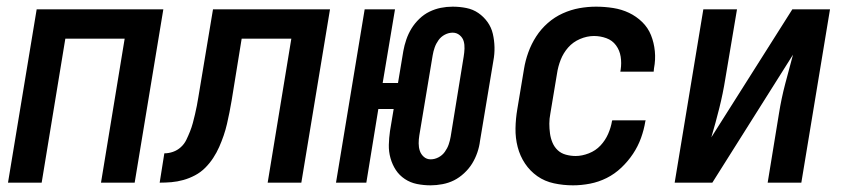

<svg xmlns="http://www.w3.org/2000/svg" viewBox="-20 -548 2540 576"><path d="M4 0 90 -520H470L384 0H283L354 -432H176L105 0Z M459 0 473 -88Q486 -88 499 -92.5Q512 -97 522.5 -106.5Q533 -116 539 -128.5Q545 -141 550 -153.5Q555 -166 558.5 -179Q562 -192 565 -205Q568 -218 570.5 -230.5Q573 -243 575 -256L619 -520H970L884 0H783L854 -432H705L675 -247Q672 -229 668.5 -211.5Q665 -194 661 -176.5Q657 -159 651 -141.5Q645 -124 637.5 -107Q630 -90 619.5 -74Q609 -58 595.5 -44.5Q582 -31 565 -22Q548 -13 530 -8Q512 -3 494.5 -1.5Q477 0 459 0Z M1272 8Q1251 8 1231 4Q1211 0 1194.5 -11Q1178 -22 1167.5 -38Q1157 -54 1151.5 -73.5Q1146 -93 1146.5 -113.5Q1147 -134 1150 -155L1161 -221H1115L1079 0H988L1074 -520H1165L1128 -299H1174L1190 -395Q1193 -412 1199 -429.5Q1205 -447 1214.5 -462.5Q1224 -478 1238 -491.5Q1252 -505 1268.5 -513Q1285 -521 1302.5 -524.5Q1320 -528 1338 -528Q1359 -528 1379 -524Q1399 -520 1415 -509Q1431 -498 1442.5 -482Q1454 -466 1458.5 -446.5Q1463 -427 1463.5 -406.5Q1464 -386 1460 -365L1420 -125Q1418 -108 1412 -90.5Q1406 -73 1396.5 -57.5Q1387 -42 1372.5 -28.5Q1358 -15 1342 -7Q1326 1 1307.5 4.5Q1289 8 1272 8ZM1272 -70Q1284 -70 1295.5 -76Q1307 -82 1314.5 -92.5Q1322 -103 1326 -114.5Q1330 -126 1332 -138L1371 -378Q1373 -390 1373.5 -402Q1374 -414 1371 -424.5Q1368 -435 1359 -442.5Q1350 -450 1338 -450Q1326 -450 1314.5 -444Q1303 -438 1295.5 -427.5Q1288 -417 1284 -405.5Q1280 -394 1278 -382L1238 -142Q1236 -130 1236 -118Q1236 -106 1239.5 -95.5Q1243 -85 1251.5 -77.5Q1260 -70 1272 -70Z M1699 8Q1670 8 1642 2Q1614 -4 1592 -19.5Q1570 -35 1555 -57.5Q1540 -80 1533 -107Q1526 -134 1526.5 -163Q1527 -192 1532 -221L1552 -341Q1556 -366 1565 -391Q1574 -416 1588.5 -438.5Q1603 -461 1623.5 -479Q1644 -497 1668.5 -508Q1693 -519 1718 -523.5Q1743 -528 1768 -528Q1794 -528 1819.5 -524Q1845 -520 1867 -509.5Q1889 -499 1906.5 -482Q1924 -465 1933 -442.5Q1942 -420 1944.5 -394.5Q1947 -369 1942 -343L1941 -333H1841L1842 -339Q1845 -359 1842 -378Q1839 -397 1828 -412Q1817 -427 1799 -433.5Q1781 -440 1762 -440Q1741 -440 1720 -431Q1699 -422 1684.5 -405.5Q1670 -389 1662 -368.5Q1654 -348 1651 -327L1631 -207Q1628 -192 1628 -177Q1628 -162 1630 -147.5Q1632 -133 1637.5 -120Q1643 -107 1653 -97.5Q1663 -88 1677.5 -84Q1692 -80 1707 -80Q1726 -80 1746.5 -88Q1767 -96 1781.5 -111.5Q1796 -127 1804.5 -146.5Q1813 -166 1816 -185L1817 -187H1917L1916 -184Q1912 -159 1903 -134Q1894 -109 1879 -86.5Q1864 -64 1844 -45Q1824 -26 1800 -14Q1776 -2 1750 3Q1724 8 1699 8Z M2004 0 2090 -520H2191L2156 -312Q2149 -268 2138 -224Q2127 -180 2114 -136L2357 -520H2470L2384 0H2283L2317 -208Q2324 -252 2335.5 -296Q2347 -340 2359 -384L2117 0Z"/></svg>

Font: Iosevka Term Curly SmBd Obl
Style: Regular
Weight: 600
Italic angle: -9°
Designer: Belleve Invis
Foundry: Belleve Invis
Version: Version 32.3.0